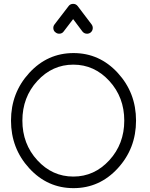

<svg xmlns="http://www.w3.org/2000/svg" viewBox="-20 -945 777 995"><path d="M131.5 -567Q226 -670 361 -670Q496 -670 590.5 -567Q685 -464 685 -320Q685 -176 590.5 -73Q496 30 361 30Q226 30 131.5 -73Q37 -176 37 -320Q37 -464 131.5 -567ZM173.5 -525.5Q96 -441 96 -320Q96 -199 173.5 -114.5Q251 -30 360 -30Q469 -30 546.5 -114.5Q624 -199 624 -320Q624 -441 546.5 -525.5Q469 -610 360 -610Q251 -610 173.5 -525.5ZM336 -914 335 -913Q344 -925 359 -925Q374 -925 383 -913L455 -818Q462 -808 460.5 -796Q459 -784 449 -776Q439 -769 427 -770.5Q415 -772 407 -782L359 -846L310 -782Q303 -772 290.5 -770.5Q278 -769 268 -777Q258 -784 256.5 -796.5Q255 -809 263 -819Z"/></svg>

Font: Beon
Style: Medium
Weight: 500
Designer: BSozoo
Foundry: BSozoo
Version: Version 001.000